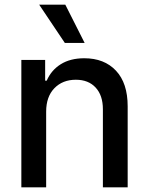

<svg xmlns="http://www.w3.org/2000/svg" viewBox="-20 -802 637 822"><path d="M257.5 -618.3 147.7 -782H259.6L342.3 -618.3ZM71.4 0V-545.5H173.3V-456.7H180Q199.6 -501.8 240.4 -527.2Q281.2 -552.6 340.9 -552.6Q426.5 -552.6 476.6 -499.3Q526.6 -446 526.6 -346.9V0H420.5V-334.2Q420.5 -393.5 389.6 -427Q358.7 -460.6 304.7 -460.6Q247.9 -460.6 212.7 -424.2Q177.6 -387.8 177.6 -323.9V0Z"/></svg>

Font: TID UI Medium
Style: Regular
Weight: 500
Designer: The TID Project Authors
Foundry: Bakken & Bæck
Version: Version 1.001;hotconv 1.0.109;makeotfexe 2.5.65596